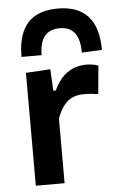

<svg xmlns="http://www.w3.org/2000/svg" viewBox="-54 -806 520 844"><g transform="rotate(-5 205.5 -384.0)"><path d="M69.5 0Q69.5 -54 69.5 -104.5Q69.5 -155 69.5 -217V-267Q69.5 -323.5 69.5 -381.5Q69.5 -439.5 69.5 -498L177.5 -504.5L182.5 -409.5H193.5Q213.5 -452 238 -473.8Q262.5 -495.5 288.2 -503.2Q314 -511 336.5 -511Q348.5 -511 362.8 -509Q377 -507 389.5 -502L378 -377.5Q360 -380 345.2 -381.2Q330.5 -382.5 312.5 -382.5Q298.5 -382.5 282.5 -379Q266.5 -375.5 251 -365.2Q235.5 -355 221.5 -335.5Q207.5 -316 196.5 -284.5V-210.5Q196.5 -153.5 196.5 -103.8Q196.5 -54 196.5 0ZM322 -565.5Q322 -623.5 300.2 -652Q278.5 -680.5 234 -680.5Q189 -680.5 167 -652.5Q145 -624.5 145 -569.5H56Q56 -636 75.8 -680.2Q95.5 -724.5 135.2 -746Q175 -767.5 234 -767.5Q321 -767.5 366 -718.5Q411 -669.5 411 -569.5Z"/></g></svg>

Font: Commissioner Thin SemiBold
Style: Regular
Weight: 600
Version: Version 1.000